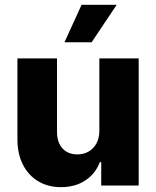

<svg xmlns="http://www.w3.org/2000/svg" viewBox="-20 -774 652 801"><path d="M394.5 -530.3H558.6V0H402.3V-97.7H396.5Q378.4 -49.3 335.9 -21.2Q293.5 6.8 234.4 6.8Q180.7 6.8 139.4 -17.8Q98.1 -42.5 75.4 -87.6Q52.7 -132.8 52.7 -192.4V-530.3H217.8V-223.6Q217.8 -180.2 240.5 -155Q263.2 -129.9 302.7 -129.9Q328.6 -129.9 349.4 -141.6Q370.1 -153.3 382.3 -175.5Q394.5 -197.8 394.5 -228.5ZM320.3 -753.9H466.8L362.3 -597.7H249Z"/></svg>

Font: Pretendard GOV ExtraBold
Style: Regular
Weight: 800
Designer: Base glyphs from Inter by Rasmus Andersson; Hangeul glyphs from Noto Sans CJK(Source Han Sans) by Jang Soo-young and Kan
Foundry: Kil Hyung-jin
Version: Version 1.309